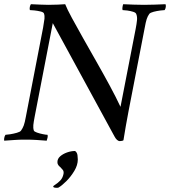

<svg xmlns="http://www.w3.org/2000/svg" viewBox="-32 -666 809 913"><path d="M241 105Q241 89 254 77.5Q267 66 286.5 59Q306 52 325 52Q335 59 336.5 72.5Q338 86 338 92Q338 119 321.5 146.5Q305 174 283.5 195.5Q262 217 246 226Q245 227 238 227Q221 227 221 221Q221 218 231.5 211.5Q242 205 254 193Q266 181 270 161Q272 149 267 142.5Q262 136 256 130Q250 125 245.5 119.5Q241 114 241 105ZM613 -528Q618 -554 619.5 -570.5Q621 -587 616 -599Q614 -606 601 -610Q588 -614 573.5 -616Q559 -618 551 -618Q549 -623 550.5 -632.5Q552 -642 554 -646Q581 -645 602 -644Q623 -643 653 -643Q685 -643 704.5 -644Q724 -645 755 -646Q757 -642 756.5 -634Q756 -626 751 -618Q746 -618 730 -616Q714 -614 698.5 -610Q683 -606 678 -600Q670 -589 665.5 -575Q661 -561 656 -533L579 -136Q571 -93 566 -65Q561 -37 555 1Q553 3 546.5 4Q540 5 538 5Q524 5 512 -18L219 -556L133 -112Q128 -86 126.5 -71.5Q125 -57 129 -45Q131 -40 144 -35.5Q157 -31 172 -28Q187 -25 194 -25Q196 -20 194 -11Q192 -2 190 3Q163 1 141 -0.5Q119 -2 89 -2Q58 -2 39 -0.5Q20 1 -12 3Q-13 -1 -12 -9Q-11 -17 -6 -25Q0 -25 16 -27.5Q32 -30 48 -34.5Q64 -39 68 -45Q76 -56 81 -69.5Q86 -83 91 -111L173 -535Q178 -563 179.5 -577Q181 -591 177 -602Q175 -608 160.5 -611.5Q146 -615 131 -616.5Q116 -618 110 -618Q108 -626 110 -634Q112 -642 115 -646Q146 -645 161 -644Q176 -643 198 -643Q218 -643 243 -644Q268 -645 278 -646Q287 -623 310 -580.5Q333 -538 363.5 -484Q394 -430 427 -372Q460 -314 490 -258.5Q520 -203 541 -158Z"/></svg>

Font: Amiri
Style: Italic
Weight: 400
Italic angle: 10°
Designer: Khaled Hosny
Version: Version 0.113